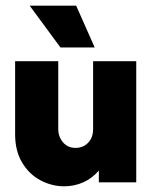

<svg xmlns="http://www.w3.org/2000/svg" viewBox="-20 -643 540 677"><path d="M206.2 13.9Q162.5 13.9 122.6 -7.3Q82.6 -28.5 58 -69.8Q33.3 -111.1 33.3 -169.4V-427.1H185.4V-188.2Q185.4 -161.1 202.1 -141.3Q218.8 -121.5 246.5 -121.5Q263.9 -121.5 277.8 -129.5Q291.7 -137.5 300 -152.1Q308.3 -166.7 308.3 -187.5V-427.1H460.4V0H328.5V-41.7Q305.6 -14.6 274 -0.3Q242.4 13.9 206.2 13.9ZM193.1 -475.7 84.7 -622.9H248.6L313.9 -475.7Z"/></svg>

Font: Afacad Flux ExtraBold
Style: Regular
Weight: 800
Designer: Kristian Moeller
Foundry: Dicotype
Version: Version 1.100